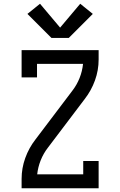

<svg xmlns="http://www.w3.org/2000/svg" viewBox="-20 -1002 640 1022"><path d="M95 0V-50Q95 -107 114.5 -161Q134 -215 169 -260L365 -519Q389 -550 403.5 -586.5Q418 -623 422 -662H177V-590H95V-735H505V-685Q505 -628 485.5 -574Q466 -520 431 -475L235 -216Q211 -185 196.5 -148.5Q182 -112 178 -74H423V-145H505V0ZM254 -800 126 -928 193 -982 300 -855 407 -982 474 -928 346 -800Z"/></svg>

Font: Iosevka Curly Slab Extended
Style: Regular
Weight: 400
Width: 7
Monospace: yes
Designer: Belleve Invis
Foundry: Belleve Invis
Version: Version 11.1.0; ttfautohint (v1.8.3)